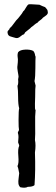

<svg xmlns="http://www.w3.org/2000/svg" viewBox="-20 -885 260 890"><path d="M201 -833Q203 -826 200.5 -821Q198 -816 189 -810Q180 -804 179 -803Q176 -798 166.5 -791.5Q157 -785 154 -780Q147 -777 138.5 -769.5Q130 -762 125 -759Q121 -754 111.5 -747Q102 -740 99 -737Q97 -736 96 -734Q95 -732 93.5 -729.5Q92 -727 91 -726Q85 -725 76.5 -717.5Q68 -710 62 -709Q58 -708 53 -709Q48 -710 42 -712Q36 -714 32 -715Q16 -718 15 -734Q14 -740 19.5 -745Q25 -750 25 -754Q33 -760 44.5 -776.5Q56 -793 64 -800Q67 -804 72 -810Q77 -816 81 -821.5Q85 -827 88 -833Q93 -836 99.5 -848.5Q106 -861 113 -865Q120 -866 139 -864.5Q158 -863 163 -863Q177 -856 189 -852Q190 -850 195.5 -844.5Q201 -839 201 -833ZM140 -27Q132 -19 109 -19Q98 -12 74 -17Q67 -24 65.5 -33.5Q64 -43 66.5 -60.5Q69 -78 69 -82Q64 -110 61 -115Q68 -128 65 -161.5Q62 -195 69 -209Q69 -213 66.5 -218Q64 -223 64 -225Q64 -230 65 -239Q66 -248 65.5 -255Q65 -262 63 -268Q62 -272 65 -276Q68 -280 68 -284Q66 -291 66 -328Q66 -374 69 -383Q64 -399 64 -433.5Q64 -468 61 -487Q66 -496 64 -517Q64 -519 65 -523.5Q66 -528 66 -529Q66 -534 62.5 -552.5Q59 -571 61 -581Q62 -585 62.5 -596Q63 -607 63 -610Q63 -612 62 -619Q61 -626 61.5 -632Q62 -638 64 -643Q73 -654 97 -655Q121 -656 134 -649Q141 -642 143 -627Q145 -623 145 -622Q144 -611 144 -570Q144 -529 140 -509Q141 -506 142.5 -498.5Q144 -491 145 -488Q143 -480 143 -436Q143 -433 142 -404.5Q141 -376 145 -375Q142 -349 143 -304Q144 -259 142 -236Q147 -213 142 -178Q145 -94 140 -27Z"/></svg>

Font: FuturaRenner
Style: Regular
Weight: 400
Designer: Bastien Sozeau
Foundry: NBR — Bastien Sozeau
Version: Version 2.001;PS 002.001;hotconv 1.0.88;makeotf.lib2.5.64775